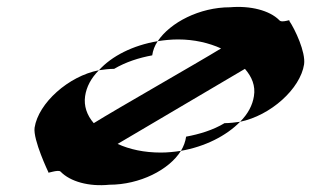

<svg xmlns="http://www.w3.org/2000/svg" viewBox="-20 -552 900 555"><path d="M80 -183C75 -148 120 -54 120 -54C114 -49 148 -63 155 -56C183 -27 237 -12 296 -18C384 -18 469 -61 503 -116C484 -113 464 -111 445 -111C397 -111 355 -120 320 -136L688 -353C708 -330 719 -304 714 -274C710 -248 697 -223 674 -200C762 -218 848 -295 859 -366C864 -401 833 -467 816 -492C823 -498 794 -484 787 -494C759 -522 704 -536 645 -531C557 -531 472 -487 436 -433C455 -436 475 -438 495 -438C541 -438 584 -428 619 -412C554 -372 315 -236 251 -196C231 -219 222 -246 226 -274C230 -301 243 -326 266 -349C178 -332 91 -254 80 -183ZM266 -349C280 -351 296 -353 310 -353C344 -373 382 -385 420 -392C422 -406 427 -420 436 -433C364 -421 303 -390 266 -349ZM503 -116C572 -128 634 -159 674 -200C660 -198 643 -196 629 -196C596 -176 556 -164 518 -157C516 -143 511 -129 503 -116Z"/></svg>

Font: Ampere
Style: SuExtIta
Weight: 400
Version: Version 1